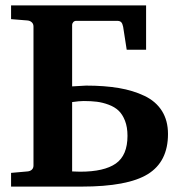

<svg xmlns="http://www.w3.org/2000/svg" viewBox="-20 -691 679 711"><path d="M602.1 -194.8Q602.1 -92.3 527.3 -46.1Q452.6 0 282.2 0H21V-50.8L82 -56.2Q91.8 -57.1 97.9 -62.7Q104 -68.4 104 -78.1V-592.8Q104 -602.5 97.7 -608.4Q91.3 -614.3 82 -615.2L21 -620.1V-670.9H521V-506.8H449.2L436 -591.8Q433.6 -604 428.7 -608.9Q423.8 -613.8 414.1 -613.8H262.2Q255.4 -613.8 251.2 -608.9Q247.1 -604 247.1 -599.1V-371.1Q295.4 -374 298.8 -374Q367.2 -374 420.2 -365Q473.1 -356 515.1 -335.9Q557.1 -315.9 579.6 -280.3Q602.1 -244.6 602.1 -194.8ZM452.1 -188Q452.1 -220.2 442.9 -243.9Q433.6 -267.6 419.2 -281.2Q404.8 -294.9 382.6 -303.2Q360.4 -311.5 338.9 -314.2Q317.4 -316.9 290 -316.9Q273.4 -316.9 247.1 -313V-56.2Q250.5 -56.2 260.7 -55.7Q271 -55.2 276.9 -55.2Q365.7 -55.2 408.9 -85.4Q452.1 -115.7 452.1 -188Z"/></svg>

Font: Veleka
Style: Bold
Weight: 700
Designer: Stefan Peev, Context Ltd, 2016; SIL International, 1997-2014.
Foundry: Stefan Peev, Context Ltd, 2016
Version: Version 1.000